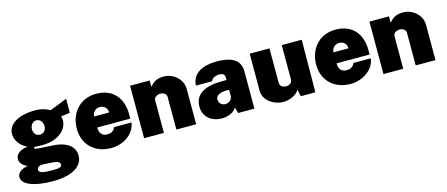

<svg xmlns="http://www.w3.org/2000/svg" viewBox="-47 -1106 4260 1828"><g transform="rotate(-15 2082.5 -192.0)"><path d="M307 171C503 171 602 97 602 -3C602 -83 539 -148 396 -158C352 -161 311 -163 293 -164C242 -167 210 -167 210 -181C210 -186 214 -188 224 -190C241 -188 277 -187 293 -187C457 -187 544 -277 544 -365C544 -371 542 -390 538 -405L626 -417L627 -555C570 -531 496 -503 457 -488C419 -508 379 -525 305 -525C164 -525 42 -468 42 -364C42 -309 78 -243 153 -210C72 -199 34 -160 34 -119C34 -62 92 -40 107 -32C99 -30 4 -15 4 52C4 118 103 171 307 171ZM299 -289C262 -289 237 -318 237 -357C237 -396 262 -430 299 -430C336 -430 361 -396 361 -357C361 -318 336 -289 299 -289ZM337 69C238 69 193 62 193 29C193 12 206 -11 260 -8L354 -2C394 1 418 15 418 37C418 56 405 69 337 69Z M842 -214H1168V-259C1168 -412 1083 -527 914 -527C748 -527 651 -400 651 -252C651 -95 761 10 922 10C1037 10 1154 -61 1170 -176H998C982 -136 953 -126 917 -126C875 -126 841 -152 842 -214ZM841 -323C841 -362 874 -396 914 -396C963 -396 989 -362 989 -323Z M1247 0H1442V-323C1442 -352 1476 -370 1505 -370C1534 -370 1565 -352 1565 -323V0H1760V-349C1760 -446 1670 -519 1579 -519C1498 -519 1472 -488 1440 -455V-517H1247Z M2012 10C2082 10 2137 -20 2158 -60L2173 0H2334V-366C2334 -461 2280 -527 2100 -527C1967 -527 1859 -478 1853 -356H2011C2027 -391 2064 -400 2091 -401C2130 -402 2148 -387 2148 -354V-332H2108C1920 -332 1833 -267 1833 -155C1833 -48 1914 10 2012 10ZM2080 -113C2047 -113 2016 -136 2016 -175C2016 -226 2086 -236 2117 -236H2148V-175C2147 -142 2118 -113 2080 -113Z M2617 10C2667 10 2742 -11 2777 -68L2791 0H2935L2939 -517H2742V-180C2742 -150 2720 -127 2681 -127C2642 -127 2621 -150 2621 -180V-517H2426V-153C2426 -49 2533 10 2617 10Z M3201 -214H3527V-259C3527 -412 3442 -527 3273 -527C3107 -527 3010 -400 3010 -252C3010 -95 3120 10 3281 10C3396 10 3513 -61 3529 -176H3357C3341 -136 3312 -126 3276 -126C3234 -126 3200 -152 3201 -214ZM3200 -323C3200 -362 3233 -396 3273 -396C3322 -396 3348 -362 3348 -323Z M3606 0H3801V-323C3801 -352 3835 -370 3864 -370C3893 -370 3924 -352 3924 -323V0H4119V-349C4119 -446 4029 -519 3938 -519C3857 -519 3831 -488 3799 -455V-517H3606Z"/></g></svg>

Font: United Sans Black
Style: Regular
Weight: 900
Designer: Pablo Impallari, Rodrigo Fuenzalida (Modified by Dan O. Williams)
Version: Version 1.000;PS 001.000;hotconv 1.0.88;makeotf.lib2.5.64775